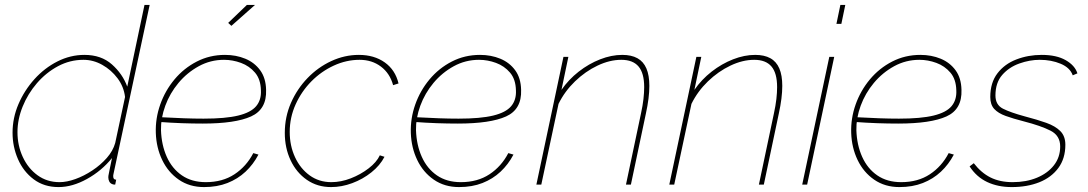

<svg xmlns="http://www.w3.org/2000/svg" viewBox="-20 -750 4421 780"><path d="M218 10Q159 10 117 -21.5Q75 -53 53 -103.5Q31 -154 31 -211Q31 -271 55 -327Q79 -383 120 -428.5Q161 -474 213.5 -500.5Q266 -527 323 -527Q391 -527 434.5 -488.5Q478 -450 497 -398L567 -730H588L441 -43Q440 -40 440 -37.5Q440 -35 440 -33Q440 -20 452 -20L448 0Q444 0 441 -0.5Q438 -1 436 -2Q428 -5 424 -12.5Q420 -20 420 -30Q420 -32 420.5 -36.5Q421 -41 424.5 -57Q428 -73 435 -108Q393 -56 333.5 -23Q274 10 218 10ZM222 -10Q251 -10 286 -22.5Q321 -35 355 -57.5Q389 -80 414 -108.5Q439 -137 448 -169L488 -356Q483 -398 457.5 -432Q432 -466 395.5 -486.5Q359 -507 319 -507Q264 -507 215.5 -481Q167 -455 130 -412Q93 -369 72 -317Q51 -265 51 -213Q51 -159 72.5 -112.5Q94 -66 132.5 -38Q171 -10 222 -10Z M809 10Q750 10 706.5 -20Q663 -50 639 -100Q615 -150 613 -210Q611 -269 631 -325.5Q651 -382 689 -427.5Q727 -473 779.5 -500Q832 -527 894 -527Q939 -527 976.5 -511.5Q1014 -496 1037 -464.5Q1060 -433 1061 -385Q1064 -306 1000 -277Q936 -248 804 -248Q763 -248 719.5 -249.5Q676 -251 622 -255L630 -274Q686 -271 727.5 -269.5Q769 -268 807 -268Q896 -268 947.5 -280.5Q999 -293 1020.5 -318.5Q1042 -344 1040 -383Q1039 -428 1016 -455Q993 -482 959 -494.5Q925 -507 890 -507Q835 -507 787.5 -481Q740 -455 705 -413Q670 -371 651.5 -320.5Q633 -270 634 -221Q636 -161 657.5 -113Q679 -65 719 -37.5Q759 -10 816 -10Q884 -10 932.5 -42Q981 -74 1009 -128L1030 -122Q1009 -82 977.5 -52.5Q946 -23 904 -6.5Q862 10 809 10ZM920 -645 907 -657 983 -730H1016Z M1325 10Q1269 10 1226.5 -19.5Q1184 -49 1160.5 -99Q1137 -149 1137 -210Q1137 -275 1162 -332Q1187 -389 1229.5 -433Q1272 -477 1326 -502Q1380 -527 1438 -527Q1500 -527 1543 -496.5Q1586 -466 1599 -411L1577 -404Q1564 -452 1527.5 -479.5Q1491 -507 1441 -507Q1387 -507 1336 -483.5Q1285 -460 1245 -419.5Q1205 -379 1181 -326Q1157 -273 1157 -214Q1157 -158 1178.5 -111.5Q1200 -65 1238 -37.5Q1276 -10 1326 -10Q1365 -10 1405 -25.5Q1445 -41 1477.5 -66Q1510 -91 1523 -119L1542 -113Q1524 -78 1489 -50Q1454 -22 1411 -6Q1368 10 1325 10Z M1845 10Q1786 10 1742.5 -20Q1699 -50 1675 -100Q1651 -150 1649 -210Q1647 -269 1667 -325.5Q1687 -382 1725 -427.5Q1763 -473 1815.5 -500Q1868 -527 1930 -527Q1975 -527 2012.5 -511.5Q2050 -496 2073 -464.5Q2096 -433 2097 -385Q2100 -306 2036 -277Q1972 -248 1840 -248Q1799 -248 1755.5 -249.5Q1712 -251 1658 -255L1666 -274Q1722 -271 1763.5 -269.5Q1805 -268 1843 -268Q1932 -268 1983.5 -280.5Q2035 -293 2056.5 -318.5Q2078 -344 2076 -383Q2075 -428 2052 -455Q2029 -482 1995 -494.5Q1961 -507 1926 -507Q1871 -507 1823.5 -481Q1776 -455 1741 -413Q1706 -371 1687.5 -320.5Q1669 -270 1670 -221Q1672 -161 1693.5 -113Q1715 -65 1755 -37.5Q1795 -10 1852 -10Q1920 -10 1968.5 -42Q2017 -74 2045 -128L2066 -122Q2045 -82 2013.5 -52.5Q1982 -23 1940 -6.5Q1898 10 1845 10Z M2269 -519H2289L2261 -385Q2290 -427 2331 -459Q2372 -491 2418 -509Q2464 -527 2508 -527Q2545 -527 2569.5 -513.5Q2594 -500 2606 -472Q2618 -444 2618 -401Q2618 -377 2614.5 -349Q2611 -321 2604 -289L2543 0H2523L2584 -289Q2591 -321 2594 -347.5Q2597 -374 2597 -396Q2597 -453 2574 -480Q2551 -507 2504 -507Q2457 -507 2407.5 -483.5Q2358 -460 2316 -419.5Q2274 -379 2249 -328L2179 0H2159Z M2809 -519H2829L2801 -385Q2830 -427 2871 -459Q2912 -491 2958 -509Q3004 -527 3048 -527Q3085 -527 3109.5 -513.5Q3134 -500 3146 -472Q3158 -444 3158 -401Q3158 -377 3154.5 -349Q3151 -321 3144 -289L3083 0H3063L3124 -289Q3131 -321 3134 -347.5Q3137 -374 3137 -396Q3137 -453 3114 -480Q3091 -507 3044 -507Q2997 -507 2947.5 -483.5Q2898 -460 2856 -419.5Q2814 -379 2789 -328L2719 0H2699Z M3349 -519H3369L3259 0H3239ZM3394 -730H3414L3398 -653H3378Z M3634 10Q3575 10 3531.5 -20Q3488 -50 3464 -100Q3440 -150 3438 -210Q3436 -269 3456 -325.5Q3476 -382 3514 -427.5Q3552 -473 3604.5 -500Q3657 -527 3719 -527Q3764 -527 3801.5 -511.5Q3839 -496 3862 -464.5Q3885 -433 3886 -385Q3889 -306 3825 -277Q3761 -248 3629 -248Q3588 -248 3544.5 -249.5Q3501 -251 3447 -255L3455 -274Q3511 -271 3552.5 -269.5Q3594 -268 3632 -268Q3721 -268 3772.5 -280.5Q3824 -293 3845.5 -318.5Q3867 -344 3865 -383Q3864 -428 3841 -455Q3818 -482 3784 -494.5Q3750 -507 3715 -507Q3660 -507 3612.5 -481Q3565 -455 3530 -413Q3495 -371 3476.5 -320.5Q3458 -270 3459 -221Q3461 -161 3482.5 -113Q3504 -65 3544 -37.5Q3584 -10 3641 -10Q3709 -10 3757.5 -42Q3806 -74 3834 -128L3855 -122Q3834 -82 3802.5 -52.5Q3771 -23 3729 -6.5Q3687 10 3634 10Z M4090 10Q4034 10 3990.5 -10.5Q3947 -31 3919 -74L3936 -87Q3966 -48 4004 -29Q4042 -10 4094 -10Q4149 -10 4192.5 -28Q4236 -46 4261.5 -78.5Q4287 -111 4287 -155Q4287 -199 4248 -219Q4209 -239 4139 -257Q4096 -268 4065.5 -279Q4035 -290 4019 -307.5Q4003 -325 4003 -356Q4003 -414 4032 -452Q4061 -490 4109 -508.5Q4157 -527 4212 -527Q4272 -527 4309.5 -505.5Q4347 -484 4357 -452L4338 -444Q4327 -475 4289 -491Q4251 -507 4204 -507Q4163 -507 4121 -492Q4079 -477 4051.5 -445.5Q4024 -414 4024 -362Q4024 -324 4054.5 -308.5Q4085 -293 4144 -277Q4194 -264 4230.5 -251Q4267 -238 4287.5 -217.5Q4308 -197 4308 -162Q4308 -106 4279.5 -67.5Q4251 -29 4202 -9.5Q4153 10 4090 10Z"/></svg>

Font: Raleway Thin Thin
Style: Italic
Weight: 250
Italic angle: -12°
Version: Version 4.026